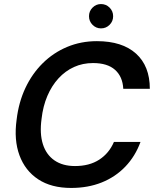

<svg xmlns="http://www.w3.org/2000/svg" viewBox="-20 -915 768 947"><path d="M331 12Q233 12 168.5 -30.5Q104 -73 76 -149Q48 -225 62 -325Q72 -410 105 -480.5Q138 -551 190.5 -603Q243 -655 311 -683.5Q379 -712 458 -712Q583 -712 651 -650.5Q719 -589 719 -477H588Q585 -537 547.5 -570.5Q510 -604 439 -604Q388 -604 345 -584.5Q302 -565 268.5 -528.5Q235 -492 213.5 -441.5Q192 -391 185 -329Q175 -256 191.5 -204Q208 -152 248.5 -124Q289 -96 350 -96Q421 -96 469.5 -127.5Q518 -159 542 -215H673Q647 -144 598 -93Q549 -42 481.5 -15Q414 12 331 12ZM478 -775Q454 -775 436.5 -792.5Q419 -810 419 -835Q419 -860 436.5 -877.5Q454 -895 478 -895Q503 -895 520.5 -877.5Q538 -860 538 -835Q538 -810 520.5 -792.5Q503 -775 478 -775Z"/></svg>

Font: DM Sans 11pt SemiBold
Style: Italic
Weight: 600
Italic angle: -10°
Version: Version 4.004;gftools[0.9.30]